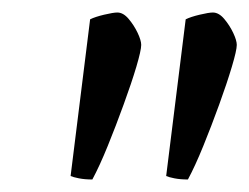

<svg xmlns="http://www.w3.org/2000/svg" viewBox="-20 -725 402 310"><path d="M129.1 -435.2Q116.7 -435.2 107.3 -437.1Q97.8 -439 94 -440.8L125.5 -693.8Q133.5 -697.8 148.2 -701.3Q162.9 -704.8 169.5 -704.8Q179 -704.8 187.7 -694.5Q196.4 -684.2 202.2 -672Q208 -659.7 208 -652.5Q208 -643.9 200.2 -617.4Q192.3 -590.9 179.7 -556.4Q167.2 -521.9 153.9 -489.2Q140.6 -456.5 129.1 -435.2ZM283.4 -435.2Q271 -435.2 261.5 -437.1Q252.1 -439 248.3 -440.8L279.8 -693.8Q287.8 -697.8 302.5 -701.3Q317.2 -704.8 323.7 -704.8Q333.3 -704.8 342 -694.5Q350.7 -684.2 356.5 -672Q362.3 -659.7 362.3 -652.5Q362.3 -643.9 354.4 -617.4Q346.5 -590.9 334 -556.4Q321.5 -521.9 308.2 -489.2Q294.9 -456.5 283.4 -435.2Z"/></svg>

Font: Texturina Medium
Style: Italic
Weight: 500
Italic angle: -11°
Designer: Guillermo Torres Carreño
Foundry: Omnibus-Type
Version: Version 1.002